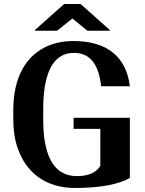

<svg xmlns="http://www.w3.org/2000/svg" viewBox="-20 -925 721 955"><path d="M46 -334C46 -279 53 -230 68 -188C108 -72 201 10 354 10C477 10 571 -8 626 -40V-339H346V-284H479V-101C458 -62 410 -49 362 -49C239 -49 195 -166 195 -329V-382C195 -539 232 -662 348 -662C432 -662 472 -599 483 -496H626C608 -641 515 -721 344 -721C299 -721 258 -713 221 -698C107 -650 46 -538 46 -376ZM154 -772H264L340 -833L415 -772H527V-775L381 -905H299L154 -776Z"/></svg>

Font: Aerodynamic
Style: Regular
Weight: 500
Designer: Google
Version: Version 2.000980; 2014